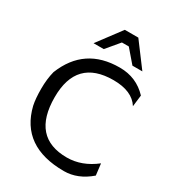

<svg xmlns="http://www.w3.org/2000/svg" viewBox="-224 -1073 1089 1206"><g transform="rotate(30 320.0 -470.0)"><path d="M405 -73Q150 -73 150 -364Q150 -641 417 -641Q553 -641 604 -560L614 -643Q533 -729 413 -729H411Q158 -729 65 -496Q50 -438 50 -367Q50 -296 60 -249Q123 10 432 10Q532 10 620 -66L610 -149Q513 -73 405 -73ZM344 -872H394L474 -779H546L418 -950H320L192 -779H266Z"/></g></svg>

Font: Sawarabi Gothic
Style: Regular
Weight: 400
Designer: mshio (mshio@users.sourceforge.jp)
Version: Version 20141215